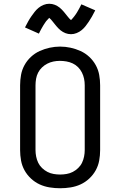

<svg xmlns="http://www.w3.org/2000/svg" viewBox="-20 -994 640 1022"><path d="M300 8Q272 8 244 3.5Q216 -1 191 -12.5Q166 -24 145 -43.5Q124 -63 110.5 -87.5Q97 -112 92 -139.5Q87 -167 87 -195V-540Q87 -568 92 -595.5Q97 -623 110.5 -647.5Q124 -672 145 -691.5Q166 -711 191.5 -722.5Q217 -734 244.5 -740Q272 -746 300 -746Q328 -746 355.5 -740Q383 -734 408.5 -722.5Q434 -711 455 -691.5Q476 -672 489.5 -647.5Q503 -623 508 -595.5Q513 -568 513 -540V-195Q513 -167 508 -139.5Q503 -112 489.5 -87.5Q476 -63 455 -43.5Q434 -24 409 -12.5Q384 -1 356 3.5Q328 8 300 8ZM300 -65Q317 -65 334.5 -68Q352 -71 367.5 -79Q383 -87 396 -99.5Q409 -112 416.5 -127.5Q424 -143 427.5 -160.5Q431 -178 431 -195V-540Q431 -558 427.5 -575Q424 -592 416 -608Q408 -624 395.5 -636.5Q383 -649 367 -656.5Q351 -664 333.5 -667Q316 -670 298 -670Q281 -670 264 -666.5Q247 -663 231.5 -655Q216 -647 203.5 -635Q191 -623 183 -607.5Q175 -592 172 -574.5Q169 -557 169 -540V-195Q169 -178 172.5 -160.5Q176 -143 183.5 -127.5Q191 -112 204 -99.5Q217 -87 232.5 -79Q248 -71 265.5 -68Q283 -65 300 -65ZM358 -812Q350 -812 342.5 -813.5Q335 -815 328.5 -817.5Q322 -820 315 -824Q308 -828 302.5 -832.5Q297 -837 291 -843Q285 -849 280.5 -854.5Q276 -860 271.5 -865.5Q267 -871 261.5 -878Q256 -885 251.5 -890Q247 -895 242 -899Q240 -897 236 -892.5Q232 -888 230 -886Q228 -884 225.5 -881Q223 -878 221 -874.5Q219 -871 216 -867Q213 -863 210.5 -858.5Q208 -854 205 -849Q202 -844 199 -838.5Q196 -833 193 -827Q190 -821 187 -815L176 -820L113 -848Q122 -866 130.5 -881Q139 -896 147.5 -908Q156 -920 164.5 -931Q173 -942 185 -952Q197 -962 212 -968Q227 -974 242 -974Q250 -974 257.5 -972.5Q265 -971 271.5 -968.5Q278 -966 285 -962Q292 -958 297.5 -953.5Q303 -949 309 -943Q315 -937 319.5 -931.5Q324 -926 328.5 -920.5Q333 -915 338.5 -908Q344 -901 348.5 -896Q353 -891 358 -887Q360 -889 364 -893.5Q368 -898 370 -900.5Q372 -903 374.5 -906Q377 -909 379 -912Q381 -915 384 -919Q387 -923 389.5 -927.5Q392 -932 395 -937Q398 -942 401 -947.5Q404 -953 407 -959Q410 -965 413 -971L487 -939Q478 -921 469.5 -906Q461 -891 452.5 -878.5Q444 -866 435.5 -855Q427 -844 415 -834Q403 -824 388 -818Q373 -812 358 -812Z"/></svg>

Font: Iosevka Slab Extended
Style: Regular
Weight: 400
Width: 7
Monospace: yes
Designer: Belleve Invis
Foundry: Belleve Invis
Version: Version 11.1.1; ttfautohint (v1.8.3)